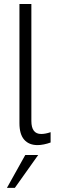

<svg xmlns="http://www.w3.org/2000/svg" viewBox="-20 -717 310 958"><path d="M77 -102.5V-697H136.5V-113.5Q136.5 -48.5 185.5 -48.5Q206.5 -48.5 232.5 -57.5V-6Q216.5 0 199 3.5Q181.5 7 167.5 7Q124.5 7 100.8 -20Q77 -47 77 -102.5ZM106 56.5H170.5L54 220.5H14.5Z"/></svg>

Font: HK Grotesk Light
Style: Regular
Weight: 300
Designer: Alfredo Marco Pradil
Foundry: Hanken Design Co.
Version: Version 3.001